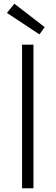

<svg xmlns="http://www.w3.org/2000/svg" viewBox="-20 -1007 297 1027"><path d="M191 -823 17 -938 57 -987 219 -862ZM159 -768V0H98V-768Z"/></svg>

Font: Yaldevi ExtraLight Light
Style: Regular
Weight: 300
Version: Version 1.100